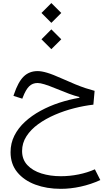

<svg xmlns="http://www.w3.org/2000/svg" viewBox="-20 -898 707 1244"><path d="M248.7 -643.5 312.7 -579.4 377 -643.5 312.7 -707.7ZM248.7 -814.1 312.7 -749.9 377 -814.1 312.7 -878.2ZM223.8 -437.4Q169.7 -437.4 133.5 -402.3Q97.4 -367.2 70.3 -286.2L67.2 -276.8L124.5 -258.6L127.9 -267.5Q147.3 -317.8 169.1 -339Q190.9 -360.2 223.5 -360.2Q240.5 -360.2 268.2 -351.7Q296 -343.3 346.7 -322.5Q392.9 -303.3 427.9 -290.4Q463 -277.5 494.2 -269.4V-264.5Q428.3 -253.3 363.7 -232.2Q299.2 -211 242.4 -180Q185.7 -149.1 141.9 -108.9Q98.2 -68.8 73.3 -19.4Q48.4 30 48.4 87.9Q48.4 164.8 91.9 217.8Q135.4 270.9 209.1 298.2Q282.7 325.5 373.5 325.5Q437.1 325.5 502.6 311.1Q568.1 296.8 630 268.6L594.7 199Q545.8 220.8 488.9 232.2Q431.9 243.7 374.2 243.7Q305.5 243.7 248.3 225.8Q191.1 207.8 157.1 171.5Q123.1 135.2 123.1 80.6Q123.1 28.5 151.4 -15.2Q179.6 -58.9 227.6 -93.7Q275.7 -128.4 335.8 -154.4Q395.9 -180.3 460.4 -196.7Q524.8 -213.1 585 -219.9L593 -309.4Q564.1 -317 534.2 -326.9Q504.3 -336.8 468.1 -351.6Q432 -366.4 384.5 -387.7Q320.7 -416.3 284.8 -426.8Q249 -437.4 223.8 -437.4Z"/></svg>

Font: Estedad VF
Style: Regular
Weight: 100
Designer: Amin Abedi
Version: Version 7.3